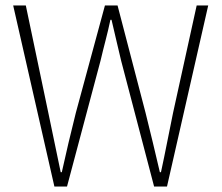

<svg xmlns="http://www.w3.org/2000/svg" viewBox="-20 -679 808 699"><path d="M178 0H224L346 -458C358 -510 371 -554 382 -607H386C398 -554 409 -510 421 -458L541 0H588L738 -659H696L610 -268C595 -196 582 -125 566 -52H562C545 -125 528 -196 510 -268L408 -659H362L256 -268C238 -196 221 -125 205 -52H201C186 -125 171 -196 156 -268L74 -659H28Z"/></svg>

Font: Source Sans Pro Light
Style: Regular
Weight: 300
Designer: Paul D. Hunt
Foundry: Adobe Systems Incorporated
Version: Version 3.006;hotconv 1.0.111;makeotfexe 2.5.65597